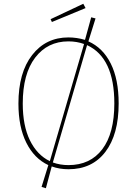

<svg xmlns="http://www.w3.org/2000/svg" viewBox="-20 -890 729 1021"><path d="M344 -12Q460 -12 524 -96.5Q588 -181 588 -340Q588 -583 443 -650L261 -26Q300 -12 344 -12ZM101 -339Q101 -222 139 -144Q177 -66 245 -33L427 -656Q388 -670 344 -670Q233 -670 167 -583.5Q101 -497 101 -339ZM488 -792 450 -670Q527 -636 569 -552Q611 -468 611 -340Q611 -175 540.5 -82.5Q470 10 344 10Q296 10 255 -5L224 111L201 104L237 -12Q162 -47 120 -131Q78 -215 78 -339Q78 -504 151 -597.5Q224 -691 344 -691Q388 -691 432 -678L465 -798ZM256 -773 249 -788 423 -870 435 -847Z"/></svg>

Font: FiraSans
Style: Regular
Weight: 150
Designer: Carrois Corporate & Edenspiekermann AG
Foundry: Carrois Corporate GbR & Edenspiekermann AG
Version: Version 3.106;PS 003.106;hotconv 1.0.70;makeotf.lib2.5.58329